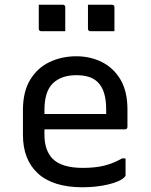

<svg xmlns="http://www.w3.org/2000/svg" viewBox="-20 -781 640 812"><path d="M303 -543Q362 -543 411 -518.5Q460 -494 489.5 -444.5Q519 -395 519 -318V-245Q519 -234 508 -234H168V-211Q168 -146 202 -110Q241 -71 330 -71Q383 -71 421 -80.5Q459 -90 496 -111H511V-40Q511 -36 507 -32Q488 -13 438 -1Q388 11 329 11Q205 11 141 -47Q77 -105 77 -211V-315Q77 -393 107.5 -443.5Q138 -494 189.5 -518.5Q241 -543 303 -543ZM303 -463Q239 -463 203.5 -428.5Q168 -394 168 -316V-299H429V-319Q429 -398 394 -433Q378 -449 355 -456Q332 -463 303 -463ZM144 -761H245Q256 -761 256 -750V-649H155Q144 -649 144 -660ZM352 -761H453Q464 -761 464 -750V-649H363Q352 -649 352 -660Z"/></svg>

Font: Recursive Mn Lnr St
Style: Regular
Weight: 400
Monospace: yes
Version: Version 1.079;hotconv 1.0.112;makeotfexe 2.5.65598; ttfautoh